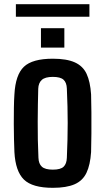

<svg xmlns="http://www.w3.org/2000/svg" viewBox="-20 -890 504 919"><path d="M233 9Q135 9 94.5 -30.5Q54 -70 49 -162Q48 -187 47 -222.5Q46 -258 46 -297Q46 -336 46.5 -373.5Q47 -411 49 -438Q54 -532 94.5 -570.5Q135 -609 233 -609Q299 -609 338 -591.5Q377 -574 394.5 -536.5Q412 -499 416 -438Q417 -403 417.5 -352.5Q418 -302 417.5 -250.5Q417 -199 416 -162Q412 -101 394 -63Q376 -25 337 -8Q298 9 233 9ZM233 -78Q270 -78 284.5 -92Q299 -106 300 -135Q304 -224 304 -301.5Q304 -379 300 -466Q299 -495 284 -508.5Q269 -522 233 -522Q196 -522 180 -507.5Q164 -493 163 -465Q161 -394 160.5 -307.5Q160 -221 164 -135Q165 -106 180.5 -92Q196 -78 233 -78ZM176 -662V-755H288V-662ZM56 -810V-870H408V-810Z"/></svg>

Font: Big Shoulders Text
Style: Bold
Weight: 700
Designer: Patric King
Foundry: XO Type Co
Version: Version 1.000; ttfautohint (v1.8.2)